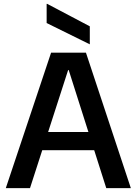

<svg xmlns="http://www.w3.org/2000/svg" viewBox="-20 -972 706 992"><path d="M10 0 244 -700H424L656 0H529L335 -610H332L135 0ZM124 -196 156 -290H501L533 -196ZM444 -743 221 -853V-952H224L444 -836Z"/></svg>

Font: DM Sans 36pt SemiBold
Style: Regular
Weight: 600
Designer: Colophon Foundry, Jonny Pinhorn
Foundry: Colophon Foundry
Version: Version 4.004;gftools[0.9.30]